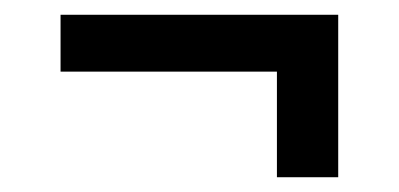

<svg xmlns="http://www.w3.org/2000/svg" viewBox="-20 -381 540 260"><path d="M438 -361V-141H355V-284H62V-361Z"/></svg>

Font: Firava
Style: Regular
Weight: 400
Designer: Carrois Corporate & Edenspiekermann AG
Foundry: Greg Finn Gibson
Version: Version 5.000